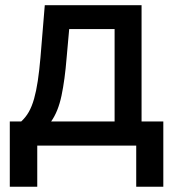

<svg xmlns="http://www.w3.org/2000/svg" viewBox="-20 -559 665 737"><path d="M17.6 157.7V-92.8H61.5Q78.6 -108.4 90.6 -129.4Q102.5 -150.4 110.8 -179.7Q119.1 -209 125 -248Q130.9 -287.1 135.3 -337.9L151.9 -539.1H523.4V-92.8H606.9V157.7H502.9V0H123V157.7ZM176.3 -92.8H419.9V-447.3H245.6L235.8 -337.9Q229 -252.9 216.1 -191.7Q203.1 -130.4 176.3 -92.8Z"/></svg>

Font: Inter 18pt Medium
Style: Regular
Weight: 500
Designer: Rasmus Andersson
Foundry: rsms
Version: Version 4.001;git-66647c0bb